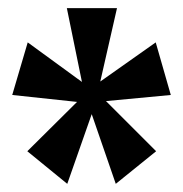

<svg xmlns="http://www.w3.org/2000/svg" viewBox="-20 -735 450 471"><path d="M145 -284 47 -364 169 -485 10 -502 48 -631 181 -534 144 -715H267L226 -535L362 -631L399 -502L240 -487L363 -364L264 -284L205 -455Z"/></svg>

Font: Arsenal SC
Style: Bold
Weight: 700
Designer: Andrij Shevchenko
Foundry: Stairsfor
Version: Version 2.001; ttfautohint (v1.8.4.7-5d5b)